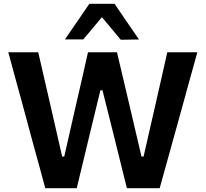

<svg xmlns="http://www.w3.org/2000/svg" viewBox="-20 -987 1078 1007"><path d="M217.5 0Q203 -53 186.8 -113.2Q170.5 -173.5 156 -225L95.5 -449Q79 -508.5 59.8 -579.2Q40.5 -650 23.5 -713H180.5Q196.5 -644 214 -567.5Q231.5 -491 247.5 -422L306 -166H317L376 -425.5Q391.5 -492 409 -568.8Q426.5 -645.5 441.5 -713H593.5Q610 -644 627.5 -569Q645 -494 661.5 -424.5L722 -166H733L792.5 -426Q807.5 -493 825 -569.2Q842.5 -645.5 857.5 -713H1015Q997.5 -649.5 978 -579.5Q958.5 -509.5 942.5 -450.5L880 -225Q865 -172 848.5 -111.8Q832 -51.5 817.5 0H645.5Q629.5 -64.5 611.8 -135.5Q594 -206.5 578.5 -270L517.5 -513.5H506.5L447.5 -270Q432.5 -206.5 415 -134.8Q397.5 -63 382.5 0ZM613.5 -778.5Q589 -808 564.2 -837.5Q539.5 -867 514.5 -897Q490 -867.5 465.8 -838.5Q441.5 -809.5 417 -780.5H320.5Q352.5 -826.5 384.2 -873Q416 -919.5 448.5 -967H581Q613 -919.5 645 -872.8Q677 -826 709 -780Z"/></svg>

Font: Commissioner SemiBold
Style: Regular
Weight: 600
Designer: Kostas Bartsokas
Foundry: Kostas Bartsokas
Version: Version 1.000; ttfautohint (v1.8.3)